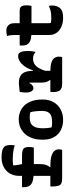

<svg xmlns="http://www.w3.org/2000/svg" viewBox="789 -1599 822 2440"><g transform="rotate(-90 1200.0 -379.0)"><path d="M419 -770Q457 -770 483 -766Q509 -762 526 -754.5Q543 -747 553 -737Q567 -724 572 -703Q577 -682 577 -658Q577 -645 576.5 -630.5Q576 -616 572 -603H566Q552 -610 527 -615.5Q502 -621 469.5 -624.5Q437 -628 400 -628Q381 -628 360 -627Q339 -626 318 -622Q318 -604 320.5 -585Q323 -566 327 -547Q331 -528 335 -510Q335 -482 335 -453.5Q335 -425 335 -396Q335 -367 335 -338.5Q335 -310 335 -281Q335 -237 324.5 -205.5Q314 -174 294 -154L311 -118H185Q185 -161 185 -204Q185 -247 185 -289Q185 -331 185 -373.5Q185 -416 185 -458.5Q185 -501 185 -544Q185 -592 200.5 -633Q216 -674 246 -704.5Q276 -735 319.5 -752.5Q363 -770 419 -770ZM41 -510H449Q489 -510 511 -502Q533 -494 542.5 -475Q552 -456 552 -423Q552 -406 550 -389.5Q548 -373 545 -360H267Q179 -360 129.5 -372Q80 -384 60.5 -412.5Q41 -441 41 -491Q41 -496 41 -501Q41 -506 41 -510ZM50 -150H315Q391 -150 436 -136.5Q481 -123 501.5 -99Q522 -75 522 -43Q522 -35 521.5 -28Q521 -21 519.5 -14Q518 -7 515 0H157Q113 0 90 -11Q67 -22 58.5 -50.5Q50 -79 50 -131Q50 -135 50 -138Q50 -141 50 -144Q50 -147 50 -150Z M904 -552Q954 -552 999 -534.5Q1044 -517 1079 -480.5Q1114 -444 1134.5 -388.5Q1155 -333 1155 -256V-242Q1155 -167 1122 -109.5Q1089 -52 1030.5 -20Q972 12 895 12Q844 12 799 -3.5Q754 -19 719.5 -50Q685 -81 665 -129.5Q645 -178 645 -244V-258Q645 -346 677.5 -412Q710 -478 768.5 -515Q827 -552 904 -552ZM923 -412Q878 -412 848.5 -395.5Q819 -379 804.5 -342.5Q790 -306 790 -246V-239Q790 -208 793 -182Q796 -156 801 -134Q816 -130 832 -129Q848 -128 872 -128Q919 -128 949.5 -140.5Q980 -153 995 -181Q1010 -209 1010 -254V-261Q1010 -303 1006 -338Q1002 -373 994 -404Q981 -409 964.5 -410.5Q948 -412 923 -412Z M1396 -139 1404 -155Q1393 -168 1385 -185Q1377 -202 1373.5 -224.5Q1370 -247 1370 -275Q1370 -298 1370 -321Q1370 -344 1370 -367.5Q1370 -391 1370 -414L1365 -416Q1346 -383 1328 -374Q1310 -365 1298 -365Q1278 -365 1261 -388.5Q1244 -412 1244 -462Q1244 -483 1246.5 -504.5Q1249 -526 1253 -540Q1260 -541 1270 -542Q1280 -543 1290 -544Q1300 -545 1311 -546Q1322 -547 1332.5 -548Q1343 -549 1353 -549.5Q1363 -550 1370 -550Q1404 -550 1429.5 -542Q1455 -534 1472.5 -518.5Q1490 -503 1500.5 -480Q1511 -457 1515.5 -427Q1520 -397 1520 -360Q1520 -330 1520 -299.5Q1520 -269 1520 -238.5Q1520 -208 1520 -177.5Q1520 -147 1520 -117ZM1513 -369H1525Q1556 -464 1606.5 -512Q1657 -560 1706 -560Q1719 -560 1728.5 -557Q1738 -554 1745 -546Q1759 -533 1765.5 -505Q1772 -477 1772 -430Q1772 -405 1769 -383Q1766 -361 1761 -341H1755Q1737 -355 1719.5 -362.5Q1702 -370 1674 -370Q1636 -370 1606.5 -352Q1577 -334 1554.5 -295.5Q1532 -257 1513 -193ZM1253 -150H1519Q1586 -150 1625.5 -136.5Q1665 -123 1682.5 -99Q1700 -75 1700 -43Q1700 -35 1699.5 -28Q1699 -21 1697.5 -14Q1696 -7 1693 0H1358Q1291 0 1270.5 -30Q1250 -60 1250 -116Q1250 -122 1250.5 -127.5Q1251 -133 1251.5 -139Q1252 -145 1253 -150Z M1844 -540H2279Q2321 -540 2336.5 -521.5Q2352 -503 2352 -453Q2352 -442 2351 -430.5Q2350 -419 2348.5 -409Q2347 -399 2345 -390H2017Q1966 -390 1931.5 -397Q1897 -404 1877 -419Q1857 -434 1849 -457Q1841 -480 1841 -513Q1841 -518 1841.5 -523Q1842 -528 1842.5 -532.5Q1843 -537 1844 -540ZM2346 -167Q2348 -158 2349 -147.5Q2350 -137 2350 -129Q2350 -92 2340 -66Q2330 -40 2312 -22Q2304 -14 2292.5 -7.5Q2281 -1 2266.5 3.5Q2252 8 2233 10Q2214 12 2190 12Q2144 12 2104.5 -0.5Q2065 -13 2036 -36.5Q2007 -60 1991 -92Q1975 -124 1975 -163Q1975 -219 1975 -274.5Q1975 -330 1975 -385.5Q1975 -441 1975 -497Q1975 -553 1975 -608Q1975 -631 1972.5 -654Q1970 -677 1962 -700Q1980 -705 1997.5 -707.5Q2015 -710 2032 -710Q2058 -710 2079 -699Q2100 -688 2112.5 -665.5Q2125 -643 2125 -608Q2125 -554 2125 -500Q2125 -446 2125 -392Q2125 -338 2125 -284.5Q2125 -231 2125 -176Q2125 -168 2126 -160Q2127 -152 2129 -144Q2143 -141 2156 -139.5Q2169 -138 2185 -138Q2219 -138 2244.5 -140.5Q2270 -143 2292.5 -149.5Q2315 -156 2340 -167Z"/></g></svg>

Font: Recursive Monospace Casual ExtraBold
Style: Regular
Weight: 800
Version: Version 1.047